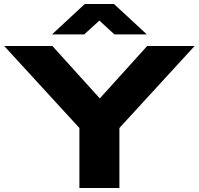

<svg xmlns="http://www.w3.org/2000/svg" viewBox="-20 -940 994 960"><path d="M377 0V-300L1 -710H242L479 -448L716 -710H953L577 -300V0ZM240 -768 404 -920H550L714 -768H552L477 -837L401 -768Z"/></svg>

Font: Special Gothic Extended Bold
Style: Regular
Weight: 700
Width: 7
Designer: Alistair McCready
Foundry: Monolith
Version: Version 1.000; ttfautohint (v1.8.4.7-5d5b)